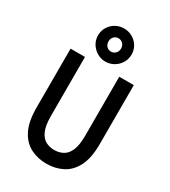

<svg xmlns="http://www.w3.org/2000/svg" viewBox="-235 -1097 1085 1223"><g transform="rotate(30 308.0 -485.0)"><path d="M308 12Q243.5 12 191 -14.8Q138.5 -41.5 107.2 -102.5Q76 -163.5 76 -266.5V-700H182V-266.5Q182 -196.5 198.8 -158Q215.5 -119.5 244 -104Q272.5 -88.5 308 -88.5Q343 -88.5 371.8 -104Q400.5 -119.5 417.2 -158Q434 -196.5 434 -266.5V-700H541V-266.5Q541 -164.5 510 -103.5Q479 -42.5 426 -15.2Q373 12 308 12ZM308 -739Q274.5 -739 246.5 -755.8Q218.5 -772.5 201.8 -800Q185 -827.5 185 -861.5Q185 -895.5 201.8 -922.8Q218.5 -950 246.5 -966Q274.5 -982 308 -982Q342 -982 370 -966Q398 -950 414.8 -922.8Q431.5 -895.5 431.5 -861.5Q431.5 -827.5 414.8 -799.8Q398 -772 370 -755.5Q342 -739 308 -739ZM308 -812Q327 -812 340.8 -826Q354.5 -840 354.5 -861Q354.5 -882.5 340.8 -896.2Q327 -910 308 -910Q288.5 -910 275.2 -896.2Q262 -882.5 262 -861Q262 -840 275.2 -826Q288.5 -812 308 -812Z"/></g></svg>

Font: Overpass Mono Light SemiBold
Style: Regular
Weight: 600
Monospace: yes
Version: Version 4.000